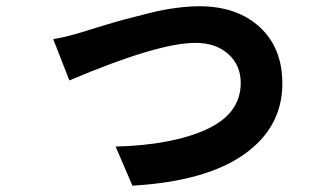

<svg xmlns="http://www.w3.org/2000/svg" viewBox="-20 -548 1040 604"><path d="M147.5 -424.8Q194.3 -432.6 252 -451.2Q257.8 -453.1 300.8 -466.3Q343.8 -479.5 373.5 -487.3Q403.3 -495.1 447.8 -506.3Q492.2 -517.6 532.7 -522.9Q573.2 -528.3 607.4 -528.3Q725.6 -528.3 796.9 -462.9Q868.2 -397.5 868.2 -285.2Q868.2 -147.5 748 -62.5Q627.9 22.5 396.5 36.1L343.8 -86.9Q522.5 -91.8 629.9 -141.1Q737.3 -190.4 737.3 -287.1Q737.3 -342.8 698.2 -377.9Q659.2 -413.1 594.7 -413.1Q476.6 -413.1 198.2 -294.9Z"/></svg>

Font: Nasu
Style: Bold
Weight: 700
Designer: Ryoko NISHIZUKA (kana &amp; ideographs); Paul D. Hunt (Latin, Greek &amp; Cyrillic); Wenlong ZHANG (bopomofo); Sandoll C
Version: Version 2014.1215